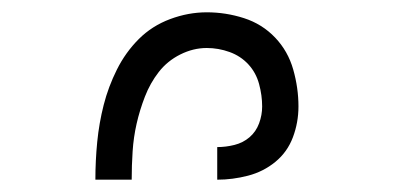

<svg xmlns="http://www.w3.org/2000/svg" viewBox="-20 -800 640 312"><path d="M135 -508Q135 -539 138 -569.5Q141 -600 148.5 -629.5Q156 -659 170 -687Q184 -715 205.5 -736.5Q227 -758 256.5 -769Q286 -780 316 -780Q347 -780 376.5 -770.5Q406 -761 427 -739Q448 -717 456.5 -687Q465 -657 465 -627Q465 -601 456 -577Q447 -553 427.5 -537Q408 -521 383 -514.5Q358 -508 333 -508V-561Q347 -561 361 -564.5Q375 -568 385.5 -577Q396 -586 401 -599.5Q406 -613 406 -627Q406 -645 401 -663.5Q396 -682 383.5 -695.5Q371 -709 353 -715.5Q335 -722 316 -722Q294 -722 273 -711.5Q252 -701 238 -683Q224 -665 215.5 -643Q207 -621 202 -599Q197 -577 195.5 -554Q194 -531 194 -508Z"/></svg>

Font: Iosevka Light Extended
Style: Regular
Weight: 300
Width: 7
Monospace: yes
Designer: Belleve Invis
Foundry: Belleve Invis
Version: Version 32.5.0; ttfautohint (v1.8.4)